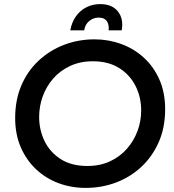

<svg xmlns="http://www.w3.org/2000/svg" viewBox="-20 -905 848 937"><path d="M398 12Q328 12 266 -11Q204 -34 156.5 -78.5Q109 -123 81.5 -186Q54 -249 54 -329Q54 -417 84 -487.5Q114 -558 168 -608.5Q222 -659 292 -686Q362 -713 441 -713Q509 -713 571 -690.5Q633 -668 681.5 -624Q730 -580 758 -516.5Q786 -453 786 -372Q786 -282 754.5 -211Q723 -140 669 -90Q615 -40 545.5 -14Q476 12 398 12ZM406 -95Q468 -95 516.5 -117.5Q565 -140 599 -178.5Q633 -217 651 -265.5Q669 -314 669 -366Q669 -431 641.5 -485.5Q614 -540 561.5 -573Q509 -606 433 -606Q371 -606 322 -583Q273 -560 239.5 -521.5Q206 -483 188.5 -434.5Q171 -386 171 -334Q171 -272 197 -217.5Q223 -163 275.5 -129Q328 -95 406 -95ZM323 -757Q330 -796 350 -824.5Q370 -853 400.5 -869Q431 -885 469 -885Q527 -885 555.5 -849Q584 -813 574 -757H510Q512 -773 508 -787.5Q504 -802 493 -810.5Q482 -819 460 -819Q436 -819 415.5 -802.5Q395 -786 391 -757Z"/></svg>

Font: MuseoModerno Medium
Style: Italic
Weight: 500
Italic angle: -9°
Designer: Pablo Cosgaya, Héctor Gatti, Marcela Romero, and the Authors of The MuseoModerno Project.
Foundry: Omnibus-Type Team
Version: Version 1.003